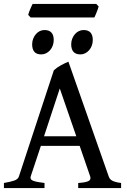

<svg xmlns="http://www.w3.org/2000/svg" viewBox="-20 -957 646 977"><path d="M368.2 -263.7 284.2 -506.8 204.1 -263.7ZM188 -214.8 136.2 -59.1Q131.3 -43.9 148.9 -37.1Q166.5 -30.3 206.5 -25.9V0H0V-25.9Q33.2 -31.7 52.2 -38.1Q71.3 -44.4 76.2 -59.1L253.9 -599.1Q269.5 -613.8 290.3 -625Q311 -636.2 328.1 -643.1L533.2 -59.1Q535.6 -52.2 539.8 -46.9Q543.9 -41.5 551.3 -37.6Q558.6 -33.7 569.6 -30.8Q580.6 -27.8 596.2 -25.9V0H377.9V-25.9Q416 -28.3 430.2 -35.6Q444.3 -43 439 -59.1L385.3 -214.8ZM452.1 -753.4Q452.1 -738.3 447.3 -725.1Q442.4 -711.9 433.8 -701.9Q425.3 -691.9 413.8 -686Q402.3 -680.2 389.2 -680.2Q365.2 -680.2 353.8 -693.4Q342.3 -706.5 342.3 -731.4Q342.3 -746.6 347.4 -759.8Q352.5 -772.9 361.1 -783Q369.6 -793 381.1 -798.6Q392.6 -804.2 405.3 -804.2Q452.1 -804.2 452.1 -753.4ZM253.4 -753.4Q253.4 -738.3 248.5 -725.1Q243.7 -711.9 235.1 -701.9Q226.6 -691.9 214.8 -686Q203.1 -680.2 189.9 -680.2Q166 -680.2 154.8 -693.4Q143.6 -706.5 143.6 -731.4Q143.6 -746.6 148.7 -759.8Q153.8 -772.9 162.4 -783Q170.9 -793 182.1 -798.6Q193.4 -804.2 206.1 -804.2Q253.4 -804.2 253.4 -753.4ZM481.9 -924.3Q481 -918.9 478 -911.1Q475.1 -903.3 471.9 -895.3Q468.8 -887.2 465.6 -879.9Q462.4 -872.6 460.4 -868.2H135.7L123.5 -881.3Q124.5 -886.7 127.4 -894.3Q130.4 -901.9 133.5 -909.7Q136.7 -917.5 140.1 -924.8Q143.6 -932.1 146 -937H469.7Z"/></svg>

Font: Gentium Book Basic
Style: Regular
Weight: 400
Designer: J. Victor Gaultney and Annie Olsen
Foundry: SIL International
Version: Version 1.102; 2013; Maintenance release